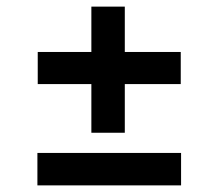

<svg xmlns="http://www.w3.org/2000/svg" viewBox="-20 -561 660 580"><path d="M256 -160V-307H94V-404H256V-541H357V-404H526V-307H357V-160ZM93 -1V-99H527V-1Z"/></svg>

Font: Literata 7pt SemiBold
Style: Regular
Weight: 600
Designer: Latin by Veronika Burian and Jose Scaglione. Greek by Irene Vlachou. Cyrillic by Vera Evstafieva.
Foundry: TypeTogether
Version: Version 3.002